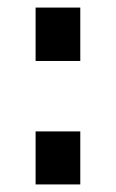

<svg xmlns="http://www.w3.org/2000/svg" viewBox="-20 -518 305 507"><path d="M74 -357V-498H192V-357ZM74 -31V-171H192V-31Z"/></svg>

Font: Kdam Thmor Pro
Style: Regular
Weight: 400
Designer: Sovichet Tep, Longdey Hak
Foundry: Anagata Design
Version: Version 1.003; ttfautohint (v1.8.4.7-5d5b)